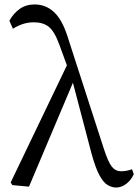

<svg xmlns="http://www.w3.org/2000/svg" viewBox="-20 -827 620 861"><path d="M572 -68 580 -46Q568 -19 546 -2.5Q524 14 501 14Q482 14 463 3Q444 -8 426 -41Q408 -74 390 -140L307 -456L110 10L35 3L28 -9L280 -534L246 -627Q224 -687 198.5 -707Q173 -727 132 -727Q105 -727 81.5 -719Q58 -711 38 -698L22 -734Q41 -768 69 -787.5Q97 -807 135 -807Q185 -807 221.5 -773.5Q258 -740 282 -666L445 -162Q465 -100 481.5 -79.5Q498 -59 523 -59Q534 -59 546 -61Q558 -63 572 -68Z"/></svg>

Font: Shippori Mincho TTF
Style: Regular
Weight: 400
Version: Version 2.100